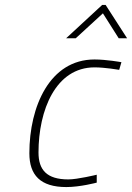

<svg xmlns="http://www.w3.org/2000/svg" viewBox="-20 -750 535 778"><path d="M287 -595 397 -696 461 -595H495L408 -730H394L248 -595ZM363 -509C182 -509 99 -319 99 -129C99 -41 143 8 249 8C305 8 372 -10 372 -10V-42C372 -42 294 -23 257 -23C169 -23 136 -62 136 -132C136 -304 206 -477 363 -477C406 -477 463 -467 463 -467L472 -498C472 -498 412 -509 363 -509Z"/></svg>

Font: RazerF5 Thin
Style: Italic
Weight: 250
Foundry: Razer Inc.
Version: Version 2